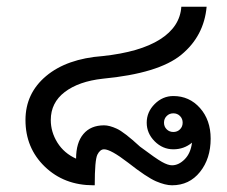

<svg xmlns="http://www.w3.org/2000/svg" viewBox="-20 -555 665 563"><path d="M543 -136.7Q519.5 -117.2 488.3 -117.2Q457 -117.2 433.6 -140.6Q410.2 -164.1 410.2 -195.3Q410.2 -226.6 433.6 -250Q457 -273.4 488.3 -273.4Q535.2 -273.4 566.4 -238.3Q597.7 -203.1 597.7 -148.4Q597.7 -89.8 566.4 -50.8Q535.2 -11.7 484.4 -11.7Q464.8 -11.7 437.5 -23.4Q410.2 -35.2 355.5 -78.1Q304.7 -117.2 285.2 -117.2Q273.4 -117.2 265.6 -101.6Q257.8 -85.9 257.8 -11.7H253.9Q168 -11.7 111.3 -66.4Q54.7 -121.1 54.7 -203.1Q54.7 -281.2 115.2 -332Q175.8 -382.8 281.2 -390.6Q390.6 -402.3 449.2 -439.5Q507.8 -476.6 511.7 -535.2H585.9Q578.1 -449.2 511.7 -394.5Q445.3 -339.8 281.2 -324.2Q210.9 -316.4 169.9 -285.2Q128.9 -253.9 128.9 -203.1Q128.9 -168 148.4 -136.7Q168 -105.5 203.1 -89.8Q203.1 -136.7 224.6 -162.1Q246.1 -187.5 285.2 -187.5Q300.8 -187.5 322.3 -177.7Q343.8 -168 390.6 -125Q437.5 -89.8 455.1 -80.1Q472.7 -70.3 484.4 -70.3Q503.9 -70.3 521.5 -87.9Q539.1 -105.5 543 -136.7ZM468.8 -175.8Q476.6 -168 488.3 -168Q500 -168 507.8 -175.8Q515.6 -183.6 515.6 -195.3Q515.6 -207 507.8 -214.8Q500 -222.7 488.3 -222.7Q476.6 -222.7 468.8 -214.8Q460.9 -207 460.9 -195.3Q460.9 -183.6 468.8 -175.8Z"/></svg>

Font: 和音 by 宁静之雨，公众号njzyshare
Style: Regular
Weight: 400
Designer: Steve Matteson
Foundry: Ascender Corporation
Version: Version 6.00;June 8, 2018;FontCreator 11.0.0.2388 32-bit